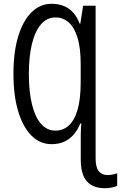

<svg xmlns="http://www.w3.org/2000/svg" viewBox="-20 -744 633 1004"><path d="M249.5 -724.1Q287.1 -724.1 315.4 -711.9Q343.8 -699.7 364 -676.5Q384.3 -653.3 396.5 -620.1H399.9L414.6 -713.9H480V84Q480 130.4 496.1 150.9Q512.2 171.4 543 171.4Q557.1 171.4 570.6 168.2Q584 165 592.8 162.1V228Q582 232.4 565.7 236.3Q549.3 240.2 529.3 240.2Q465.8 240.2 434.1 204.1Q402.3 168 402.3 89.8V-6.3Q402.3 -22 402.3 -37.6Q402.3 -53.2 403.1 -68.6Q403.8 -84 405.3 -98.1H399.9Q386.2 -65.4 366 -41.3Q345.7 -17.1 317.1 -3.7Q288.6 9.8 249.5 9.8Q189 9.8 144.3 -35.2Q99.6 -80.1 75 -162.4Q50.3 -244.6 50.3 -357.9Q50.3 -471.7 75.2 -553.7Q100.1 -635.7 145 -679.9Q189.9 -724.1 249.5 -724.1ZM270 -652.8Q225.6 -652.8 194.3 -616.7Q163.1 -580.6 147 -514.2Q130.9 -447.8 130.9 -356.9Q130.9 -265.6 147 -199.2Q163.1 -132.8 194.1 -96.9Q225.1 -61 270 -61Q309.6 -61 339.4 -87.4Q369.1 -113.8 385.5 -169.7Q401.9 -225.6 401.9 -314.5V-410.6Q401.9 -491.2 386 -544.9Q370.1 -598.6 340.6 -625.7Q311 -652.8 270 -652.8Z"/></svg>

Font: Open Sans Condensed
Style: Regular
Weight: 400
Width: 3
Designer: Monotype Design Team
Foundry: Monotype Imaging Inc.
Version: Version 3.000